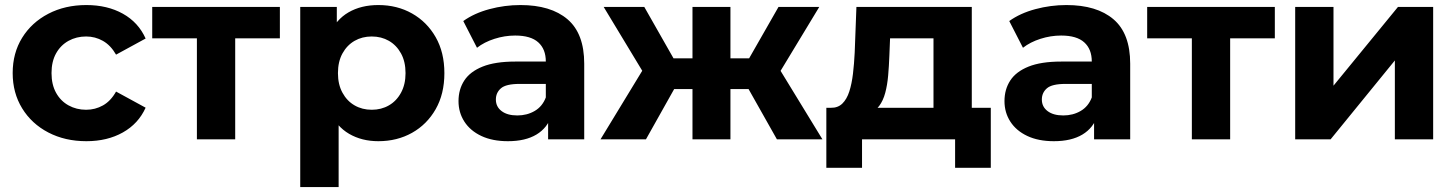

<svg xmlns="http://www.w3.org/2000/svg" viewBox="-20 -566 5917 780"><path d="M330.9 7.6Q244.2 7.6 176.3 -27.8Q108.4 -63.2 70 -125.9Q31.5 -188.6 31.5 -269.2Q31.5 -350.4 70 -412.6Q108.4 -474.7 176.3 -510.1Q244.2 -545.5 330.9 -545.5Q415.9 -545.5 479 -510.4Q542.2 -475.2 571.6 -409.5L451.5 -344Q429.7 -382 398.2 -399.9Q366.8 -417.8 329.9 -417.8Q290.5 -417.8 258.4 -400.1Q226.3 -382.3 207.8 -349.2Q189.3 -316 189.3 -269.2Q189.3 -222.3 207.8 -189Q226.3 -155.6 258.4 -137.9Q290.5 -120.1 329.9 -120.1Q366.8 -120.1 398.2 -137.7Q429.7 -155.3 451.5 -194L571.6 -128.5Q542.2 -63.3 479 -27.9Q415.9 7.6 330.9 7.6Z M779.9 0V-446.2L815 -410.2H598.4V-537.9H1117V-410.2H900.3L935.5 -446.2V0Z M1517.1 7.6Q1449.7 7.6 1398.3 -22.3Q1347 -52.2 1318.7 -113.5Q1290.3 -174.8 1290.3 -268.8Q1290.3 -364.2 1317.5 -425.1Q1344.6 -486.1 1395.8 -515.8Q1446.9 -545.5 1517.1 -545.5Q1593.3 -545.5 1653.9 -511.3Q1714.5 -477.1 1749.9 -415.1Q1785.3 -353.2 1785.3 -268.8Q1785.3 -184.4 1749.9 -122.4Q1714.5 -60.4 1653.9 -26.4Q1593.3 7.6 1517.1 7.6ZM1199.7 194V-537.9H1348.3V-427.7L1345.7 -268.2L1355.7 -108.6V194ZM1490.2 -120.1Q1529.1 -120.1 1559.9 -137.9Q1590.8 -155.6 1609.1 -189.3Q1627.5 -222.9 1627.5 -268.8Q1627.5 -315.6 1609.1 -349Q1590.8 -382.3 1559.9 -400.1Q1529.1 -417.8 1490.2 -417.8Q1451.3 -417.8 1420.5 -400.1Q1389.6 -382.3 1371.3 -349Q1352.9 -315.6 1352.9 -268.8Q1352.9 -222.9 1371.3 -189.3Q1389.6 -155.6 1420.5 -137.9Q1451.3 -120.1 1490.2 -120.1Z M2206.7 0V-104.8L2197.4 -128.4V-316.1Q2197.4 -366.3 2166.8 -393.9Q2136.3 -421.6 2072.9 -421.6Q2030.4 -421.6 1988.8 -408.3Q1947.2 -395 1917.8 -371.9L1862.1 -480.5Q1906.4 -512.3 1968.3 -528.9Q2030.2 -545.5 2094.2 -545.5Q2217.7 -545.5 2285.5 -487.7Q2353.4 -429.8 2353.4 -307.3V0ZM2043.3 7.6Q1980.5 7.6 1935.5 -13.6Q1890.5 -34.8 1866.6 -71.8Q1842.7 -108.8 1842.7 -155.2Q1842.7 -202.7 1866.1 -238.8Q1889.5 -274.9 1940.4 -295.4Q1991.4 -315.9 2073.4 -315.9H2215.8V-225.1H2090.7Q2035.4 -225.1 2015 -207.2Q1994.5 -189.4 1994.5 -161.6Q1994.5 -132.3 2017.8 -114.7Q2041 -97 2081.7 -97Q2121 -97 2152.3 -115.3Q2183.5 -133.5 2197.4 -170.2L2220.9 -97.7Q2204.3 -46.4 2159.3 -19.4Q2114.3 7.6 2043.3 7.6Z M3136.2 0 2992.6 -254.6 3119.1 -330.5 3321.1 0ZM2419.6 0 2620.7 -330.5 2747.1 -254.6 2604.2 0ZM2605.5 -251.4 2432.4 -537.9H2597.4L2751.3 -267.2ZM2652.8 -204.3V-329.1H2838.9V-204.3ZM2793.2 0V-537.9H2947.4V0ZM2901.3 -204.3V-329.1H3088V-204.3ZM3134.9 -251.4 2988 -267.2 3142.7 -537.9H3308.3Z M3508.8 -106.2 3355.4 -128.1Q3383.8 -127.5 3402 -145.2Q3420.2 -163 3430.3 -194.4Q3440.4 -225.8 3445.2 -266.6Q3450 -307.3 3452.2 -352.2L3459.2 -537.9H3927.9V-69.8H3772.3V-410.2H3595.9L3593.1 -340.6Q3591.5 -297.8 3588.1 -259Q3584.7 -220.3 3576.2 -188.6Q3567.7 -157 3551.7 -135.6Q3535.8 -114.1 3508.8 -106.2ZM3337 115.8V-128.1H4005.1V115.8H3860.1V0H3482V115.8Z M4424.7 0V-104.8L4415.4 -128.4V-316.1Q4415.4 -366.3 4384.8 -393.9Q4354.3 -421.6 4290.9 -421.6Q4248.4 -421.6 4206.8 -408.3Q4165.2 -395 4135.8 -371.9L4080.1 -480.5Q4124.4 -512.3 4186.3 -528.9Q4248.2 -545.5 4312.2 -545.5Q4435.7 -545.5 4503.5 -487.7Q4571.4 -429.8 4571.4 -307.3V0ZM4261.3 7.6Q4198.5 7.6 4153.5 -13.6Q4108.5 -34.8 4084.6 -71.8Q4060.7 -108.8 4060.7 -155.2Q4060.7 -202.7 4084.1 -238.8Q4107.5 -274.9 4158.4 -295.4Q4209.4 -315.9 4291.4 -315.9H4433.8V-225.1H4308.7Q4253.4 -225.1 4233 -207.2Q4212.5 -189.4 4212.5 -161.6Q4212.5 -132.3 4235.8 -114.7Q4259 -97 4299.7 -97Q4339 -97 4370.3 -115.3Q4401.5 -133.5 4415.4 -170.2L4438.9 -97.7Q4422.3 -46.4 4377.3 -19.4Q4332.3 7.6 4261.3 7.6Z M4821.9 0V-446.2L4857 -410.2H4640.4V-537.9H5159V-410.2H4942.3L4977.5 -446.2V0Z M5241.7 0V-537.9H5397.3V-217.9L5659.3 -537.9H5802.2V0H5646.6V-320.4L5385.6 0Z"/></svg>

Font: Montserrat Thin
Style: Regular
Weight: 100
Designer: Julieta Ulanovsky
Foundry: Julieta Ulanovsky
Version: Version 9.000